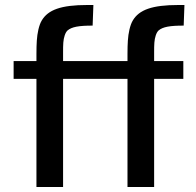

<svg xmlns="http://www.w3.org/2000/svg" viewBox="-20 -744 780 764"><path d="M709.5 -430.2V-501H593.3V-534.7C593.3 -568.4 593.8 -584.5 599.6 -602.5C602.5 -611.8 606.4 -618.2 610.8 -622.6C627.9 -637.2 655.8 -642.1 710.9 -642.1L713.9 -724.1H689.5C584.5 -724.1 533.7 -704.6 508.8 -663.1C497.1 -644 490.7 -611.8 488.8 -582.5C487.8 -568.4 487.3 -550.3 487.3 -529.3V-501H231V-534.7C231 -568.4 231.4 -584.5 237.3 -602.5C240.2 -611.8 244.1 -618.2 248.5 -622.6C265.6 -637.2 293.5 -642.1 348.6 -642.1L351.6 -724.1H327.1C222.2 -724.1 171.4 -704.6 146.5 -663.1C134.8 -644 128.4 -611.8 126.5 -582.5C125.5 -568.4 125 -550.3 125 -529.3V-501H34.2V-430.2H125V0H231V-430.2H487.3V0H593.3V-430.2Z"/></svg>

Font: Ride SemiBold
Style: Regular
Weight: 600
Version: Version 3.000